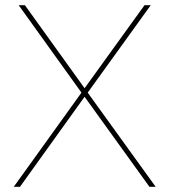

<svg xmlns="http://www.w3.org/2000/svg" viewBox="-20 -720 653 740"><path d="M294 -363 33 0H57L306 -347L556 0H580L318 -363L561 -700H537L306 -380L76 -700H52Z"/></svg>

Font: Montserrat-Alt1 Thin
Style: Regular
Weight: 100
Designer: Differentunic
Foundry: Differentunic
Version: Version 7.222